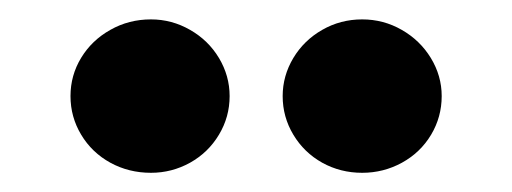

<svg xmlns="http://www.w3.org/2000/svg" viewBox="-20 -772 528 198"><path d="M52.7 -672.9Q52.7 -694.3 63.7 -712.4Q74.7 -730.5 93.8 -741.2Q112.8 -752 135.7 -752Q157.2 -752 176 -741.2Q194.8 -730.5 205.8 -712.2Q216.8 -693.8 216.8 -672.9Q216.8 -651.4 205.8 -633.1Q194.8 -614.7 176 -604.2Q157.2 -593.8 135.7 -593.8Q112.8 -593.8 93.8 -604.2Q74.7 -614.7 63.7 -633.1Q52.7 -651.4 52.7 -672.9ZM271.5 -672.9Q271.5 -693.8 282.5 -712.2Q293.5 -730.5 312.3 -741.2Q331.1 -752 353.5 -752Q375.5 -752 394.3 -741.2Q413.1 -730.5 424.3 -712.2Q435.5 -693.8 435.5 -672.9Q435.5 -651.4 424.6 -633.1Q413.6 -614.7 394.5 -604.2Q375.5 -593.8 353.5 -593.8Q331.1 -593.8 312.3 -604.2Q293.5 -614.7 282.5 -633.1Q271.5 -651.4 271.5 -672.9Z"/></svg>

Font: Pretendard GOV Black
Style: Regular
Weight: 900
Designer: Base glyphs from Inter by Rasmus Andersson; Hangeul glyphs from Noto Sans CJK(Source Han Sans) by Jang Soo-young and Kan
Foundry: Kil Hyung-jin
Version: Version 1.309